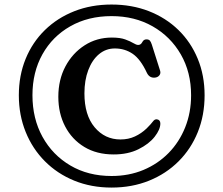

<svg xmlns="http://www.w3.org/2000/svg" viewBox="-20 -775 984 846"><path d="M471.5 51.5Q382 51.5 307.2 21Q232.5 -9.5 177.8 -64.5Q123 -119.5 93 -193.8Q63 -268 63 -355Q63 -442.5 93 -515.8Q123 -589 177.8 -642.5Q232.5 -696 307.2 -725.5Q382 -755 471.5 -755Q561 -755 636 -725.8Q711 -696.5 766 -643Q821 -589.5 851.2 -516.2Q881.5 -443 881.5 -355Q881.5 -267 851.5 -192.8Q821.5 -118.5 766.5 -63.8Q711.5 -9 636.5 21.2Q561.5 51.5 471.5 51.5ZM471.5 0.5Q548 0.5 612 -26.2Q676 -53 723 -101Q770 -149 796 -214Q822 -279 822 -355.5Q822 -456.5 776.8 -535.2Q731.5 -614 652.5 -659Q573.5 -704 471.5 -704Q368.5 -704 289.8 -659.2Q211 -614.5 167 -535.8Q123 -457 123 -355.5Q123 -252.5 167.2 -172.2Q211.5 -92 290 -45.8Q368.5 0.5 471.5 0.5ZM686.5 -230.5Q686.5 -204.5 661.5 -172.5Q636.5 -140.5 590.2 -117.5Q544 -94.5 481 -94.5Q406 -94.5 351.5 -127.5Q297 -160.5 267 -218Q237 -275.5 237 -348.5Q237 -423.5 268.2 -482.2Q299.5 -541 352.8 -575.2Q406 -609.5 473 -609.5Q509.5 -609.5 532 -601.2Q554.5 -593 567.5 -585Q580.5 -577 589 -577Q600.5 -577 606.8 -589.2Q613 -601.5 625 -601.5Q635.5 -601.5 640.2 -596.2Q645 -591 649 -578.5L685.5 -463.5Q689 -451.5 682.2 -443Q675.5 -434.5 663 -433Q639 -430.5 627.5 -453.5Q599.5 -514 564.8 -537.8Q530 -561.5 486 -561.5Q446.5 -561.5 416.2 -536.2Q386 -511 369 -466.2Q352 -421.5 352 -363.5Q352 -268 397 -214.2Q442 -160.5 511 -160.5Q546 -160.5 574.5 -173.8Q603 -187 626 -209Q646.5 -229.5 654.2 -240.2Q662 -251 672.5 -249Q686.5 -246.5 686.5 -230.5Z"/></svg>

Font: Fraunces 9pt SuperSoft
Style: Regular
Weight: 400
Version: Version 1.000;[b76b70a41]